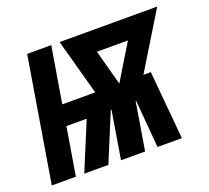

<svg xmlns="http://www.w3.org/2000/svg" viewBox="-121 -638 822 756"><g transform="rotate(-20 290.5 -260.0)"><path d="M-25 0 61 -520H162L123 -286H261L197 -520H606L463 -286H494L520 0H418L401 -200H399L366 0H265L298 -200H295L212 0H111L194 -200H109L76 0ZM362 -286 452 -434H322Z"/></g></svg>

Font: Iosevka QP
Style: Bold Italic
Weight: 700
Italic angle: -9°
Designer: Belleve Invis
Foundry: Belleve Invis
Version: Version 20.0.0; ttfautohint (v1.8.4)